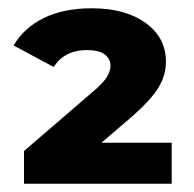

<svg xmlns="http://www.w3.org/2000/svg" viewBox="-20 -771 470 464"><path d="M395 -426V-327H38V-406L204 -549Q229 -570 238 -584.5Q247 -599 247 -612Q247 -629 233 -639.5Q219 -650 190 -650Q163 -650 142.5 -639.5Q122 -629 110 -609L13 -661Q37 -703 85 -727Q133 -751 202 -751Q283 -751 332 -715.5Q381 -680 381 -622Q381 -590 364 -561Q347 -532 301 -491L225 -426Z"/></svg>

Font: Montserrat Alternates ExtraBold
Style: Regular
Weight: 800
Designer: Julieta Ulanovsky
Foundry: Julieta Ulanovsky
Version: Version 7.200